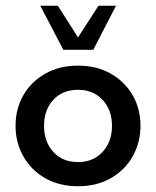

<svg xmlns="http://www.w3.org/2000/svg" viewBox="-20 -637 542 667"><path d="M251 10Q186 10 137 -18Q88 -46 61 -94Q34 -142 34 -200Q34 -259 61 -306Q88 -353 137 -381Q186 -409 251 -409Q316 -409 365 -381Q414 -353 441 -306Q468 -259 468 -200Q468 -142 441 -94Q414 -46 365 -18Q316 10 251 10ZM251 -74Q304 -74 336.5 -109.5Q369 -145 369 -200Q369 -255 336.5 -290Q304 -325 251 -325Q197 -325 165 -290Q133 -255 133 -200Q133 -145 165 -109.5Q197 -74 251 -74ZM200 -464 120 -617H181L251 -507L322 -617H383L304 -464Z"/></svg>

Font: Rokkitt SemiBold SemiBold
Style: Regular
Weight: 600
Version: Version 3.103